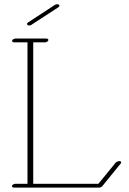

<svg xmlns="http://www.w3.org/2000/svg" viewBox="-20 -854 594 883"><path d="M114.3 -736.8C117.7 -736.8 121.6 -737.8 125 -740.2L248 -820.3C251.5 -822.8 253.4 -825.7 253.4 -828.1C253.4 -832.5 248 -834.5 243.2 -834.5C239.7 -834.5 235.4 -833.5 232.4 -831.5L109.4 -751C106 -748.5 104 -746.1 104 -743.7C104 -739.3 109.4 -736.8 114.3 -736.8ZM35.2 2.4C35.2 6.3 39.1 8.8 44.9 8.8H435.5C440.9 8.8 447.3 6.3 450.2 2.4L535.2 -102.1C536.6 -103.5 537.1 -105 537.1 -106.4C537.1 -118.2 517.1 -111.8 512.7 -106.9L432.6 -8.8H132.8V-659.2H186C192.9 -659.2 200.2 -663.1 202.1 -668C204.1 -672.9 199.2 -676.8 192.4 -676.8H51.8C44.9 -676.8 38.1 -672.9 36.1 -668C34.2 -663.1 38.6 -659.2 45.4 -659.2H106.4V-8.8H51.3C44.4 -8.8 35.2 -4.4 35.2 2.4Z"/></svg>

Font: WireWyrm
Style: Light
Weight: 200
Version: Version 001.000